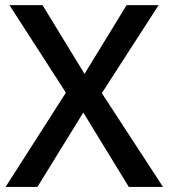

<svg xmlns="http://www.w3.org/2000/svg" viewBox="-20 -734 662 754"><path d="M620.1 0H485.8L307.1 -292L127 0H2L238.8 -370.1L17.1 -713.9H147L312 -443.8L477.1 -713.9H603L379.9 -368.2Z"/></svg>

Font: CAA NEO Sans SemiBold
Style: Regular
Weight: 600
Version: Version 1.10